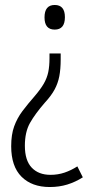

<svg xmlns="http://www.w3.org/2000/svg" viewBox="-20 -608 370 772"><path d="M224 -369Q224 -330 218.5 -301.5Q213 -273 199.5 -248Q186 -223 161 -196Q121 -150 100.5 -113.5Q80 -77 80 -22Q80 37 107.5 66Q135 95 183 95Q213 95 239.5 86Q266 77 291 61L313 105Q283 124 250.5 134Q218 144 180 144Q108 144 66.5 102.5Q25 61 25 -20Q25 -67 37 -100Q49 -133 70 -161Q91 -189 119 -221Q143 -249 156 -271.5Q169 -294 174 -318Q179 -342 179 -374V-393H224ZM241 -539Q241 -489 200 -489Q159 -489 159 -538Q159 -588 200 -588Q241 -588 241 -539Z"/></svg>

Font: Noto Sans Tamil UI Condensed Light
Style: Regular
Weight: 300
Width: 3
Designer: Jelle Bosma - Monotype Design Team
Foundry: Monotype Imaging Inc.
Version: Version 2.004; ttfautohint (v1.8.4.7-5d5b)